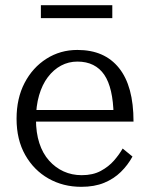

<svg xmlns="http://www.w3.org/2000/svg" viewBox="-20 -712 576 742"><path d="M119 -251Q119 -199 132 -159Q145 -119 169.5 -91.5Q194 -64 226 -49.5Q258 -35 296 -35Q339 -35 369.5 -51.5Q400 -68 420.5 -91.5Q441 -115 454 -138L492 -107Q474 -74 447 -47.5Q420 -21 382.5 -5.5Q345 10 294 10Q224 10 167.5 -22Q111 -54 77.5 -113Q44 -172 44 -253Q44 -332 75 -391.5Q106 -451 159.5 -485Q213 -519 279 -519Q332 -519 372 -501.5Q412 -484 440 -449Q468 -414 482 -362.5Q496 -311 496 -242H100V-287H443L419 -268Q418 -320 409 -359Q400 -398 383 -423Q366 -448 340 -461Q314 -474 279 -474Q245 -474 216 -458.5Q187 -443 165 -414Q143 -385 131 -343.5Q119 -302 119 -251ZM138 -692H414V-642H138Z"/></svg>

Font: Roboto Serif 36pt Light
Style: Regular
Weight: 300
Designer: Greg Gazdowicz
Foundry: Commercial Type
Version: Version 1.008